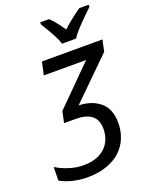

<svg xmlns="http://www.w3.org/2000/svg" viewBox="-171 -1018 868 1116"><g transform="rotate(-20 263.5 -460.5)"><path d="M169 10Q129 10 84.5 -0.5Q40 -11 6 -30L7 -114Q43 -92 87 -78Q131 -64 174 -64Q223 -64 257.5 -77.5Q292 -91 313.5 -113.5Q335 -136 345 -165Q355 -194 355 -224Q355 -281 320.5 -307Q286 -333 225 -333H151L166 -403L397 -634H135L153 -714H527L512 -643L266 -401Q346 -399 397 -356.5Q448 -314 448 -227Q448 -178 430.5 -134.5Q413 -91 378.5 -59Q344 -27 291.5 -8.5Q239 10 169 10ZM298 -771Q290 -797 276 -823.5Q262 -850 247.5 -874.5Q233 -899 221 -918V-931H275Q287 -921 299.5 -906.5Q312 -892 324.5 -875Q337 -858 349 -840Q378 -867 408 -890.5Q438 -914 463 -931H521V-918Q505 -903 478 -876.5Q451 -850 425 -822Q399 -794 385 -771Z"/></g></svg>

Font: Noto Sans Display
Style: Italic
Weight: 400
Italic angle: -12°
Designer: Monotype Design Team
Foundry: Monotype Imaging Inc.
Version: Version 2.003